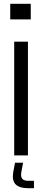

<svg xmlns="http://www.w3.org/2000/svg" viewBox="-20 -820 224 1013"><path d="M34 -717.6V-800H142.3V-717.6ZM54.9 0V-600H127.4V0ZM159.2 173H129.9Q82.7 173 62.6 152.7Q42.6 132.5 49.6 89.9L59.2 38.6H101.8L92.2 89.9Q88.7 112.9 97.6 123.5Q106.4 134 129.9 134H159.2Z"/></svg>

Font: Big Shoulders Stencil Display SC Thin
Style: Regular
Weight: 100
Designer: Patric King
Foundry: XO Type Co
Version: Version 2.001